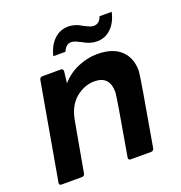

<svg xmlns="http://www.w3.org/2000/svg" viewBox="-127 -809 867 918"><g transform="rotate(-20 307.0 -349.5)"><path d="M487 0H383Q372 0 372 -11V-13Q424 -307 424 -327Q424 -410 347 -410Q296 -410 252 -374Q208 -338 195 -264L150 -13Q148 -1 135 0H31Q20 0 20 -11L107 -505Q109 -517 122 -518H216Q228 -518 228 -505L221 -446Q257 -487 306 -507.5Q355 -528 404 -528Q494 -528 535 -477Q564 -441 564 -385Q564 -363 502 -13Q500 -1 487 0ZM426 -585Q389 -585 353 -608Q351 -608 345 -611.5Q339 -615 328 -619.5Q317 -624 307 -624Q279 -624 266 -590H204Q216 -641 246.5 -670Q277 -699 318 -699Q356 -699 390 -676Q392 -676 398 -672.5Q404 -669 415 -664.5Q426 -660 436 -660Q465 -660 477 -694H539Q527 -642 497 -613.5Q467 -585 426 -585Z"/></g></svg>

Font: YamahaIndonesia935. App
Style: Bold Italic
Weight: 700
Italic angle: -10°
Designer: Dalton Maag Ltd
Foundry: Dalton Maag Ltd
Version: Version 1.002; January 01, 2024; Regular/Italic